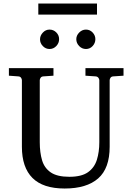

<svg xmlns="http://www.w3.org/2000/svg" viewBox="-20 -1060 752 1096"><path d="M685.1 -627.9 627 -624Q616.2 -623.5 611.1 -616.5Q606 -609.4 606 -602.1V-222.2Q606 -99.1 540.3 -41.5Q474.6 16.1 349.1 16.1Q225.6 16.1 165.3 -44.2Q105 -104.5 105 -222.2V-602.1Q105 -609.4 99.9 -616.5Q94.7 -623.5 84 -624L30.8 -627.9V-670.9H285.2V-627.9L228 -624Q217.3 -623.5 212.2 -616.5Q207 -609.4 207 -602.1V-248Q207 -189.5 220.2 -145Q233.4 -100.6 270 -75.7Q306.6 -50.8 376 -50.8Q445.3 -50.8 482.2 -76.9Q519 -103 533 -147.9Q546.9 -192.9 546.9 -248V-602.1Q546.9 -609.4 541.3 -616.5Q535.6 -623.5 524.9 -624L467.8 -627.9V-670.9H685.1ZM524.4 -836.4Q524.4 -814 508.8 -797.1Q493.2 -780.3 470.7 -780.3Q448.2 -780.3 431.9 -797.1Q415.5 -814 415.5 -836.4Q415.5 -857.4 432.1 -874.3Q448.7 -891.1 470.7 -891.1Q493.2 -891.1 508.8 -874.5Q524.4 -857.9 524.4 -836.4ZM317.4 -836.4Q317.4 -814 301.3 -797.1Q285.2 -780.3 262.7 -780.3Q240.7 -780.3 224.6 -796.9Q208.5 -813.5 208.5 -835.4Q208.5 -856.9 224.6 -874Q240.7 -891.1 262.7 -891.1Q285.2 -891.1 301.3 -875Q317.4 -858.9 317.4 -836.4ZM533.7 -976.6H198.7V-1040H533.7Z"/></svg>

Font: Charis
Style: Regular
Weight: 400
Designer: Walt Agee, Miriam Martin, Annie Olsen, Victor Gaultney, Lorna Priest, Alan Ward, Bob Hallissy, Martin Hosken, Sharon Cor
Foundry: SIL Global
Version: Version 7.000